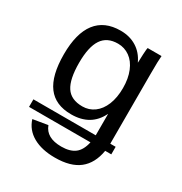

<svg xmlns="http://www.w3.org/2000/svg" viewBox="-173 -664 946 999"><g transform="rotate(30 300.0 -165.0)"><path d="M49.8 0H424.3V-127.4H423.3Q376 -30.3 258.3 -30.3Q163.1 -30.3 116.5 -92.5Q69.8 -154.8 69.8 -282.7Q69.8 -408.2 119.1 -472.4Q168.5 -536.6 265.1 -536.6Q320.3 -536.6 361.3 -511Q402.3 -485.4 424.3 -438H425.3Q425.3 -452.6 427.2 -488.8Q429.2 -524.9 431.2 -528.3H514.6Q511.7 -502 511.7 -418.9V0H543.9V45.4H507.3Q493.7 126 442.6 166.5Q391.6 207 297.4 207Q218.8 207 166.3 177.5Q113.8 147.9 96.2 91.8L184.6 77.1Q207.5 140.6 297.9 140.6Q349.1 140.6 378.4 118.7Q407.7 96.7 418.9 45.4H49.8ZM424.3 -283.7Q424.3 -340.8 406.7 -383.5Q389.2 -426.3 357.7 -448.7Q326.2 -471.2 287.1 -471.2Q221.7 -471.2 191.2 -425.3Q160.6 -379.4 160.6 -283.7Q160.6 -185.5 190.2 -140.4Q219.7 -95.2 288.1 -95.2Q327.6 -95.2 358.6 -117.9Q389.6 -140.6 407 -183.3Q424.3 -226.1 424.3 -283.7Z"/></g></svg>

Font: Liberation Mono
Style: Regular
Weight: 400
Monospace: yes
Designer: Steve Matteson
Foundry: Ascender Corporation
Version: Version 2.1.5